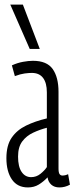

<svg xmlns="http://www.w3.org/2000/svg" viewBox="-20 -810 326 840"><path d="M8 -118Q8 -174 31 -207.5Q54 -241 94 -260.5Q134 -280 185 -292V-406Q185 -447 168.5 -469Q152 -491 119 -491Q106 -491 87.5 -488.5Q69 -486 45 -477L32 -524Q56 -535 80.5 -539.5Q105 -544 124 -544Q185 -544 210.5 -508Q236 -472 236 -408V-73Q236 -55 240.5 -48.5Q245 -42 253 -42Q266 -42 278 -48L286 -2Q264 10 240 10Q218 10 204.5 -2Q191 -14 188 -34Q170 -15 149.5 -2.5Q129 10 102 10Q56 10 32 -25Q8 -60 8 -118ZM59 -125Q59 -81 74.5 -58Q90 -35 116 -35Q139 -35 157 -49.5Q175 -64 185 -79V-251Q154 -243 125 -229.5Q96 -216 77.5 -191.5Q59 -167 59 -125ZM110 -596 25 -790H80L154 -596Z"/></svg>

Font: Georama Extra Condensed Light
Style: Regular
Weight: 300
Width: 2
Designer: Jean-Baptiste Levee
Foundry: Production Type
Version: Version 1.000